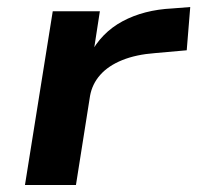

<svg xmlns="http://www.w3.org/2000/svg" viewBox="-20 -526 561 546"><path d="M51 0 130 -494H264L245 -371H236Q268 -433 328.5 -465.5Q389 -498 470 -502L521 -506L511 -383L421 -375Q367 -371 327.5 -355Q288 -339 265 -313Q242 -287 236 -253L196 0Z"/></svg>

Font: Nunito Sans 10pt Expanded
Style: Bold Italic
Weight: 700
Width: 7
Italic angle: -9°
Designer: Vernon Adams
Foundry: Vernon Adams
Version: Version 3.101;gftools[0.9.27]